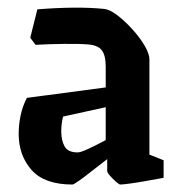

<svg xmlns="http://www.w3.org/2000/svg" viewBox="-20 -484 475 514"><path d="M174 10Q99 10 64.5 -29Q30 -68 30 -126Q30 -149 35 -174Q40 -199 52 -222L263 -250V-305Q263 -336 252.5 -349.5Q242 -363 216 -365Q194 -367 152 -366.5Q110 -366 75 -364L61 -383L80 -459Q130 -463 175.5 -463.5Q221 -464 260 -460Q275 -458 295 -442.5Q315 -427 334.5 -405.5Q354 -384 367 -362Q380 -340 380 -325V-70L418 -55V-8Q396 -4 371 0.5Q346 5 327 7.5Q308 10 302 10Q299 10 290.5 2.5Q282 -5 274.5 -13.5Q267 -22 267 -26V-58Q247 -43 227 -27Q207 -11 192 -0.5Q177 10 174 10ZM144 -132Q144 -108 153 -92Q162 -76 188 -76Q196 -76 217.5 -86Q239 -96 263 -109V-197L149 -172Q144 -154 144 -132Z"/></svg>

Font: Grenze Gotisch SemiBold
Style: Regular
Weight: 600
Designer: Renata Polastri
Foundry: Omnibus-Type
Version: Version 1.001